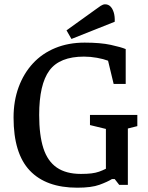

<svg xmlns="http://www.w3.org/2000/svg" viewBox="-20 -859 686 892"><path d="M339 13Q194 13 118.5 -66.5Q43 -146 43 -313Q43 -390 66.5 -454Q90 -518 133 -564.5Q176 -611 237 -636Q298 -661 373 -661Q447 -661 495 -650.5Q543 -640 564 -631V-469H508L482 -577Q461 -585 430.5 -590.5Q400 -596 370 -596Q257 -596 209.5 -531.5Q162 -467 162 -325Q162 -231 181.5 -170.5Q201 -110 244 -80.5Q287 -51 356 -51Q385 -51 405 -53.5Q425 -56 440.5 -61.5Q456 -67 472 -75V-260L398 -278V-325H618V-273L574 -262V0H534L513 -27H500Q479 -14 442 -0.5Q405 13 339 13ZM312 -678 289 -718 424 -815Q437 -825 448 -832Q459 -839 468 -839Q483 -839 493 -829Q503 -819 508.5 -801Q514 -783 513 -758Z"/></svg>

Font: Faustina Light Medium
Style: Regular
Weight: 500
Version: Version 1.200